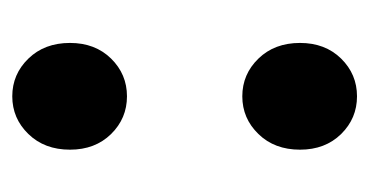

<svg xmlns="http://www.w3.org/2000/svg" viewBox="-164 -430 602 313"><g transform="rotate(90 136.5 -273.0)"><path d="M136.5 -367.5Q100.5 -367.5 75 -393.8Q49.5 -420 49.5 -461.6Q49.5 -502.6 75 -528.6Q100.5 -554.5 136.5 -554.5Q172.5 -554.5 198 -528.6Q223.5 -502.6 223.5 -461.6Q223.5 -420 198 -393.8Q172.5 -367.5 136.5 -367.5ZM136.5 7.5Q100.5 7.5 75 -18.8Q49.5 -45 49.5 -86.6Q49.5 -127.6 75 -153.6Q100.5 -179.5 136.5 -179.5Q172.5 -179.5 198 -153.6Q223.5 -127.6 223.5 -86.6Q223.5 -45 198 -18.8Q172.5 7.5 136.5 7.5Z"/></g></svg>

Font: Spline Sans
Style: Regular
Weight: 400
Designer: Eben Sorkin, Mirko Velimirovic
Foundry: Sorkin Type
Version: Version 1.001